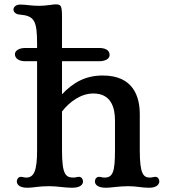

<svg xmlns="http://www.w3.org/2000/svg" viewBox="-20 -865 789 892"><path d="M58.1 -22.5C58.1 -11.2 65.9 7.3 107.4 7.3C135.3 7.3 156.7 0 209 0C246.6 0 279.8 7.3 314.5 7.3C356 7.3 365.7 -9.3 365.7 -22.5C365.7 -32.7 358.4 -43.5 347.2 -43.5C337.9 -43.5 329.6 -40 322.8 -40C285.2 -40 268.1 -52.7 268.1 -167V-347.2C303.7 -392.6 356 -430.7 413.6 -430.7C496.1 -430.7 514.2 -365.2 514.2 -306.2V-167C514.2 -66.9 504.4 -40 465.8 -40C461.9 -40 456.5 -40.5 452.6 -41.5L449.7 -42.5C446.8 -43 443.8 -43.5 439.9 -43.5C428.2 -43.5 420.9 -32.7 420.9 -22.5C420.9 -11.2 428.7 7.3 472.7 7.3C493.7 7.3 534.2 0 575.7 0C615.2 0 637.7 7.3 672.9 7.3C710.9 7.3 720.2 -11.2 720.2 -22.5C720.2 -32.2 713.4 -43.5 702.6 -43.5C693.8 -43.5 684.1 -40 676.8 -40C645.5 -40 629.4 -57.6 629.4 -167V-334.5C629.4 -414.6 600.6 -514.2 457.5 -514.2C376.5 -514.2 319.3 -481.4 268.1 -426.8V-580.6H441.4C464.4 -580.6 489.3 -588.9 489.3 -609.9C489.3 -635.7 462.4 -642.1 440.9 -642.1H268.1V-781.2C268.1 -839.4 264.6 -844.7 237.3 -844.7C229.5 -844.7 222.7 -843.3 215.8 -842.3L207 -841.3C193.8 -839.8 178.2 -837.9 162.6 -837.9C123.5 -837.9 101.6 -843.8 73.2 -843.8C52.2 -843.8 42.5 -830.1 42.5 -821.3C42.5 -807.1 56.2 -798.3 70.3 -797.4C139.6 -791.5 152.3 -770.5 152.3 -659.7V-642.1H97.7C67.4 -642.1 49.3 -628.9 49.3 -613.3C49.3 -594.2 67.4 -580.6 96.2 -580.6H152.3V-167C152.3 -68.8 137.2 -40 101.1 -40C94.2 -40 85.4 -43.5 76.7 -43.5C65.9 -43.5 58.1 -32.7 58.1 -22.5Z"/></svg>

Font: Stoke
Style: Regular
Weight: 400
Designer: Nicole Fally
Foundry: Nicole Fally
Version: Version 1.002